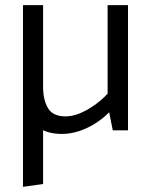

<svg xmlns="http://www.w3.org/2000/svg" viewBox="-20 -505 579 744"><path d="M147 208V-340L69 -341V219ZM397 -485V-142Q375 -118 346 -97.5Q317 -77 288.5 -65.5Q260 -54 234 -54Q185 -54 166 -86Q147 -118 147 -168V-485H69V-157Q69 -108 84.5 -69Q100 -30 133.5 -8Q167 14 221 14Q253 14 286.5 3Q320 -8 350.5 -27.5Q381 -47 403 -70L417 0H476V-485Z"/></svg>

Font: Catamaran
Style: Regular
Weight: 400
Designer: Pria Ravichandran
Version: Version 2.000